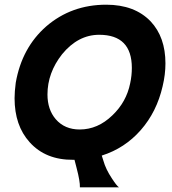

<svg xmlns="http://www.w3.org/2000/svg" viewBox="-20 -663 734 817"><path d="M672 -296Q647 -187 579 -109.5Q511 -32 413 -1L420 21Q430 57 456 96Q476 127 486 134H320Q321 109 306 52L297 17H292Q174 18 106 -58Q42 -129 42 -245Q42 -273 47 -311Q73 -460 177 -551Q284 -643 432 -643Q553 -643 621 -572Q684 -505 684 -393Q684 -346 672 -296ZM534 -309Q541 -341 541 -374Q541 -515 402 -515Q312 -515 244 -432Q182 -353 182 -261Q182 -197 217 -156Q255 -112 319 -112Q396 -112 458 -172Q518 -229 534 -309Z"/></svg>

Font: GFS Neohellenic Rg
Style: Bold Italic
Weight: 700
Italic angle: -12°
Designer: Designed by Takis Katsoulidis and George D. Matthiopoulos.
Foundry: Designed by Takis Katsoulidis and George D. Matthiopoulos.
Version: Version 1.0